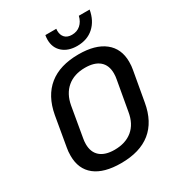

<svg xmlns="http://www.w3.org/2000/svg" viewBox="-215 -1055 1110 1202"><g transform="rotate(-30 340.5 -454.0)"><path d="M55 -186Q55 -218 60 -243L97 -457Q120 -583 200 -647.5Q280 -712 415 -712Q536 -712 601.5 -660Q667 -608 667 -513Q667 -482 662 -457L624 -243Q602 -116 522.5 -52Q443 12 307 12Q184 12 119.5 -39Q55 -90 55 -186ZM506 -243 544 -457Q548 -477 548 -498Q548 -557 512 -588Q476 -619 408 -619Q329 -619 279 -577Q229 -535 215 -457L178 -243Q174 -223 174 -202Q174 -143 210 -112Q246 -81 313 -81Q393 -81 443 -122.5Q493 -164 506 -243ZM293 -888Q293 -904 296 -920H375L374 -907Q374 -875 391.5 -856.5Q409 -838 442 -838Q479 -838 504 -860Q529 -882 538 -920H616Q603 -846 556 -803.5Q509 -761 436 -761Q371 -761 332 -795.5Q293 -830 293 -888Z"/></g></svg>

Font: KoHo SemiBold
Style: Italic
Weight: 600
Italic angle: -10°
Version: Version 1.000; ttfautohint (v1.6)